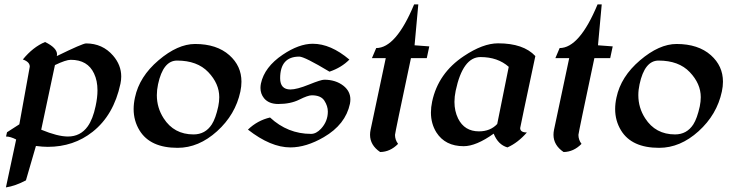

<svg xmlns="http://www.w3.org/2000/svg" viewBox="-20 -649 3262 853"><path d="M281.7 -42.5Q337.4 -42.5 369.6 -87.4Q392.6 -119.6 404.8 -177.7Q413.1 -215.8 413.1 -247.6Q413.1 -290.5 397.9 -322.3Q369.6 -383.3 294.4 -383.3Q272.9 -383.3 224.1 -359.9L163.1 -72.8Q236.3 -42.5 281.7 -42.5ZM6.3 183.6 51.8 -29.3Q26.4 -42.5 6.8 -42.5L11.2 -61.5L65.9 -96.7Q112.3 -350.6 112.3 -353Q112.3 -374 81.5 -384.8Q126.5 -439.9 180.2 -462.4Q233.4 -436.5 233.4 -407.2Q233.4 -403.3 232.4 -399.9Q347.2 -456.1 362.3 -456.1Q435.5 -456.1 482.4 -401.9Q518.6 -359.9 518.6 -309.1Q518.6 -293.5 515.1 -276.9Q485.4 -137.7 391.6 -63.5Q307.1 3.4 192.4 3.4Q169.9 3.4 139.6 -0.5L95.2 152.3Q48.3 177.2 6.3 183.6Z M769 7.8Q647.5 7.8 600.1 -69.3Q573.7 -112.3 573.7 -164.6Q573.7 -189 579.6 -215.8Q599.1 -308.6 684.3 -381.1Q769.5 -453.6 846.7 -453.6Q942.9 -453.6 999 -403.8Q1052.7 -356 1052.7 -286.1Q1052.7 -265.1 1047.9 -242.2Q1025.9 -139.6 944.3 -65.9Q862.8 7.8 769 7.8ZM839.8 -51.8Q892.1 -51.8 920.9 -96.2Q938 -122.6 949.7 -176.3Q954.1 -197.8 954.1 -217.3Q954.1 -277.3 905.3 -328.6Q856.4 -379.9 766.6 -379.9Q704.6 -379.9 682.1 -274.4Q676.8 -249.5 676.8 -226.1Q676.8 -170.4 707 -123.5Q752.9 -51.8 839.8 -51.8Z M1270 5.9Q1182.6 5.9 1081.5 -73.2Q1123.5 -113.8 1179.7 -127Q1258.3 -54.2 1361.8 -54.2Q1384.8 -54.2 1406.2 -77.1Q1436.5 -109.9 1436.5 -153.3Q1436.5 -177.7 1421.1 -201.7Q1405.8 -225.6 1365.2 -225.6Q1348.1 -225.6 1309.6 -206.3Q1271 -187 1216.3 -187Q1173.8 -187 1152.8 -212.9Q1137.2 -232.4 1137.2 -258.3Q1137.2 -267.6 1139.2 -277.8Q1154.8 -351.1 1235.8 -405.8Q1308.1 -454.6 1369.6 -454.6Q1449.2 -454.6 1532.2 -384.3Q1497.1 -348.6 1443.8 -330.6Q1332.5 -397.5 1309.6 -397.5Q1224.6 -397.5 1224.6 -301.3Q1224.6 -251.5 1270.5 -251.5Q1298.8 -251.5 1352.5 -273.2Q1406.2 -294.9 1420.4 -294.9Q1471.7 -294.9 1506.3 -267.6Q1536.6 -243.2 1536.6 -207.5Q1536.6 -198.2 1534.7 -188Q1515.1 -95.7 1418.5 -39.6Q1340.3 5.9 1270 5.9Z M1668.9 26.4Q1624 -3.9 1624 -50.3Q1624 -61 1626.5 -72.8L1693.8 -390.6H1632.3L1651.4 -435.5Q1739.3 -435.5 1819.8 -629.4H1838.4L1821.8 -447.8L1887.2 -442.9L1876 -390.6H1805.7Q1734.9 -57.6 1734.9 -49.8Q1734.9 -27.8 1748.5 -9.8Q1713.4 25.9 1668.9 26.4Z M2234.4 5.9Q2192.9 -5.9 2173.3 -55.2Q2095.2 0.5 2040 0.5Q1958 0.5 1918.9 -60.5Q1894.5 -99.6 1894.5 -148.9Q1894.5 -172.4 1899.9 -197.8Q1926.8 -324.2 2041 -399.9Q2125.5 -456.5 2192.9 -456.5Q2305.7 -456.5 2358.4 -399.9Q2291 -83.5 2291 -80.1Q2291 -60.5 2320.8 -60.5Q2280.8 -14.6 2234.4 5.9ZM2107.9 -65.4Q2158.2 -65.4 2189 -98.1L2240.2 -352.1Q2191.4 -395.5 2114.7 -395.5Q2036.1 -395.5 2004.4 -245.6Q1999 -219.7 1999 -196.3Q1999 -155.8 2015.1 -122.6Q2043.5 -65.4 2107.9 -65.4Z M2483.9 26.4Q2439 -3.9 2439 -50.3Q2439 -61 2441.4 -72.8L2508.8 -390.6H2447.3L2466.3 -435.5Q2554.2 -435.5 2634.8 -629.4H2653.3L2636.7 -447.8L2702.1 -442.9L2690.9 -390.6H2620.6Q2549.8 -57.6 2549.8 -49.8Q2549.8 -27.8 2563.5 -9.8Q2528.3 25.9 2483.9 26.4Z M2908.2 7.8Q2786.6 7.8 2739.3 -69.3Q2712.9 -112.3 2712.9 -164.6Q2712.9 -189 2718.8 -215.8Q2738.3 -308.6 2823.5 -381.1Q2908.7 -453.6 2985.8 -453.6Q3082 -453.6 3138.2 -403.8Q3191.9 -356 3191.9 -286.1Q3191.9 -265.1 3187 -242.2Q3165 -139.6 3083.5 -65.9Q3002 7.8 2908.2 7.8ZM2979 -51.8Q3031.2 -51.8 3060.1 -96.2Q3077.1 -122.6 3088.9 -176.3Q3093.3 -197.8 3093.3 -217.3Q3093.3 -277.3 3044.4 -328.6Q2995.6 -379.9 2905.8 -379.9Q2843.8 -379.9 2821.3 -274.4Q2815.9 -249.5 2815.9 -226.1Q2815.9 -170.4 2846.2 -123.5Q2892.1 -51.8 2979 -51.8Z"/></svg>

Font: Balgruf
Style: Italic
Weight: 500
Italic angle: -12°
Designer: Paul James Miller
Foundry: High-Logic / Made with FontCreator
Version: Version 1.201;March 28, 2021;FontCreator 13.0.0.2683 64-bit